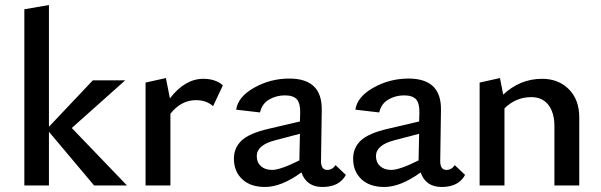

<svg xmlns="http://www.w3.org/2000/svg" viewBox="-20 -739 2396 765"><path d="M486 0H355L175 -214V0H77V-702L175 -719V-234L350 -419H479L266 -229Z M790 -425Q839 -425 868 -399L829 -316Q802 -340 761 -340Q702 -340 659 -286V0H560V-410L641 -428L657 -347Q717 -425 790 -425Z M1317 -81 1358 -42Q1332 6 1265 6Q1201 6 1181 -52Q1101 6 1036 6Q978 6 945 -25Q912 -56 912 -107Q912 -150 942.5 -179Q973 -208 1051 -226L1175 -255L1176 -287Q1177 -328 1162.5 -343.5Q1148 -359 1115 -359Q1081 -359 1052.5 -342.5Q1024 -326 1016 -291L921 -302Q928 -353 992.5 -389.5Q1057 -426 1133 -426Q1198 -426 1230.5 -395Q1263 -364 1262 -300L1259 -97Q1259 -62 1284 -62Q1304 -62 1317 -81ZM1064 -62Q1097 -62 1173 -100V-111L1175 -206L1076 -180Q1003 -161 1003 -117Q1003 -92 1019.5 -77Q1036 -62 1064 -62Z M1792 -81 1833 -42Q1807 6 1740 6Q1676 6 1656 -52Q1576 6 1511 6Q1453 6 1420 -25Q1387 -56 1387 -107Q1387 -150 1417.5 -179Q1448 -208 1526 -226L1650 -255L1651 -287Q1652 -328 1637.5 -343.5Q1623 -359 1590 -359Q1556 -359 1527.5 -342.5Q1499 -326 1491 -291L1396 -302Q1403 -353 1467.5 -389.5Q1532 -426 1608 -426Q1673 -426 1705.5 -395Q1738 -364 1737 -300L1734 -97Q1734 -62 1759 -62Q1779 -62 1792 -81ZM1539 -62Q1572 -62 1648 -100V-111L1650 -206L1551 -180Q1478 -161 1478 -117Q1478 -92 1494.5 -77Q1511 -62 1539 -62Z M2140 -425Q2205 -425 2246.5 -383.5Q2288 -342 2288 -271V0H2189V-236Q2189 -290 2165 -321Q2141 -352 2097 -352Q2035 -352 1990 -307V0H1891V-410L1972 -428L1985 -362Q2052 -425 2140 -425Z"/></svg>

Font: EauTestText Semibold
Style: Regular
Weight: 600
Designer: Christian Thalmann (Catharsis Fonts)
Version: Version 0.001;PS 000.001;hotconv 1.0.88;makeotf.lib2.5.64775